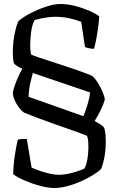

<svg xmlns="http://www.w3.org/2000/svg" viewBox="-20 -740 593 960"><path d="M250 200Q222 200 182 189.5Q142 179 104.5 163Q67 147 46 131Q47 83 54.5 34.5Q62 -14 69 -42Q74 -43 84 -44.5Q94 -46 114 -45L138 98Q153 105 177 113.5Q201 122 227.5 128Q254 134 275 134Q294 134 317.5 129.5Q341 125 364 117.5Q387 110 402 103Q412 85 417 55.5Q422 26 422 -2Q422 -22 421 -35Q420 -48 415 -61Q409 -64 383 -73.5Q357 -83 320 -96Q283 -109 242 -123.5Q201 -138 163.5 -152Q126 -166 100 -177Q78 -194 61.5 -223Q45 -252 44 -277Q52 -312 67 -346.5Q82 -381 92 -396Q60 -410 49 -424Q46 -439 45 -450.5Q44 -462 44 -478Q44 -505 47.5 -534.5Q51 -564 57.5 -591Q64 -618 72 -634Q93 -653 130 -672.5Q167 -692 208.5 -706Q250 -720 282 -720Q316 -720 352.5 -711Q389 -702 422 -688Q455 -674 476 -659Q475 -633 470.5 -601Q466 -569 460.5 -540.5Q455 -512 450 -496Q437 -496 424 -499Q411 -502 405 -505L386 -631Q358 -642 325 -649Q292 -656 257 -656Q235 -656 208.5 -652Q182 -648 153 -640Q141 -618 136 -582.5Q131 -547 131 -514Q131 -496 132.5 -487Q134 -478 135 -468Q143 -463 170 -454Q197 -445 234 -433Q271 -421 310.5 -408Q350 -395 384.5 -382.5Q419 -370 440 -361Q455 -349 469 -326.5Q483 -304 493 -280.5Q503 -257 504 -241Q496 -214 481 -184.5Q466 -155 453 -135Q492 -115 501 -101Q506 -86 507.5 -67.5Q509 -49 509 -31Q509 43 486 104Q474 117 448.5 133Q423 149 389.5 164.5Q356 180 319.5 190Q283 200 250 200ZM397 -159Q409 -188 419 -222Q429 -256 430 -278L144 -375Q139 -358 131.5 -325Q124 -292 123 -256Z"/></svg>

Font: Texturina 72pt Medium
Style: Regular
Weight: 500
Designer: Guillermo Torres Carreño
Foundry: Omnibus-Type
Version: Version 1.002; ttfautohint (v1.8.3)